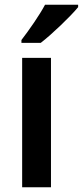

<svg xmlns="http://www.w3.org/2000/svg" viewBox="-20 -786 348 806"><path d="M308 -756V-766H169C145 -721 103 -661 70 -618V-606H151C199 -643 277 -718 308 -756ZM194 0V-543H73V0Z"/></svg>

Font: Noto Sans Myanmar SemiCondensed SemiBold
Style: Regular
Weight: 600
Width: 4
Designer: Monotype Design Team
Foundry: Monotype Imaging Inc.
Version: Version 2.107